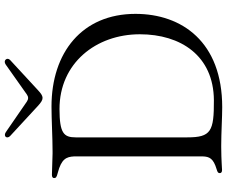

<svg xmlns="http://www.w3.org/2000/svg" viewBox="-95 -879 978 828"><g transform="rotate(-90 394.0 -465.0)"><path d="M345.9 4.3C627.1 4.3 748.2 -169.4 748.2 -369.7C748.2 -600.5 581 -731.9 348.7 -731.9C292.3 -731.9 215.6 -727.3 155.9 -727.3H145.2C99.8 -728 76 -730.1 54.3 -730.1C45.5 -730.1 40.1 -727.3 40.1 -720.9C40.1 -712.4 44.4 -709.5 62.5 -704.9C122.9 -689.3 131.7 -667.6 133.5 -634.6V-114.7V-106.9V-79.5C132.5 -50.8 124.6 -33.7 78.5 -19.9C66.8 -16.3 61.4 -14.2 61.4 -6.4C61.4 -1.1 64.6 3.6 74.6 3.6C85.9 3.6 110.8 0.4 174.4 0H180C234.4 0 302.2 4.3 345.9 4.3ZM215.6 -146V-627.8C215.6 -679.3 234 -697.1 337.4 -697.4C535.5 -697.8 660.2 -540.1 660.2 -350.9C660.2 -174.7 567.8 -33 376.1 -31.6C241.5 -30.9 215.6 -44 215.6 -146ZM221.6 -910.2 350.9 -790.8C381.7 -762.4 391.7 -764.9 419.7 -790.8L549 -910.2C562.9 -922.9 547.6 -942.1 529.5 -929.3L400.9 -838.4C390.6 -831 380.7 -831 370 -838.1L238.6 -928.6C219.8 -941.4 207.4 -923.3 221.6 -910.2Z"/></g></svg>

Font: Margiela Serif
Style: Regular
Weight: 400
Designer: Andreas Faust, Stefan Endress
Version: Version 1.002;FEAKit 1.0